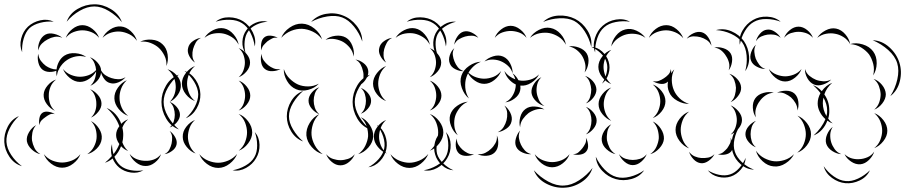

<svg xmlns="http://www.w3.org/2000/svg" viewBox="-94 -732 4210 893"><path d="M216 -631Q230 -669 267 -690.5Q304 -712 345 -712Q385 -712 422 -689.5Q459 -667 473 -629Q447 -660 412 -681Q377 -702 345 -702Q312 -702 277 -682Q242 -662 216 -631ZM9 -489Q-4 -519 4.5 -552.5Q13 -586 36 -608Q60 -630 93.5 -637.5Q127 -645 156 -631Q124 -634 93 -626Q62 -618 43 -601Q25 -583 16 -552Q7 -521 9 -489ZM212 -556Q220 -579 242.5 -597Q265 -615 289 -615Q314 -615 336.5 -597Q359 -579 367 -556Q351 -575 330 -583Q309 -591 289 -591Q270 -591 248.5 -583Q227 -575 212 -556ZM383 -556Q394 -579 418.5 -595Q443 -611 468 -609Q493 -607 514.5 -587Q536 -567 543 -542Q528 -563 507 -573Q486 -583 466 -585Q446 -587 423.5 -580.5Q401 -574 383 -556ZM84 -497Q81 -517 90 -539Q99 -561 117 -571Q134 -580 157.5 -574.5Q181 -569 196 -556Q177 -564 159.5 -560.5Q142 -557 128 -549Q114 -542 101 -529.5Q88 -517 84 -497ZM558 -538Q582 -550 612 -547.5Q642 -545 661 -527Q681 -509 685.5 -479Q690 -449 680 -425Q682 -451 671 -473Q660 -495 645 -509Q630 -523 607 -532Q584 -541 558 -538ZM170 -377Q167 -390 168 -403Q153 -397 135.5 -397.5Q118 -398 105 -407Q90 -418 84.5 -440.5Q79 -463 84 -482Q86 -462 96.5 -448.5Q107 -435 119 -426Q129 -419 142 -414Q155 -409 169 -409Q171 -428 180.5 -445.5Q190 -463 205 -473Q227 -487 257 -484.5Q287 -482 307 -467Q282 -474 259 -469.5Q236 -465 218 -453Q207 -446 197 -435Q187 -424 180 -410L183 -411L179 -408Q172 -394 170 -377ZM324 -466Q344 -459 360 -440.5Q376 -422 376 -405Q384 -390 397.5 -381.5Q411 -373 424 -369Q439 -364 456 -363.5Q473 -363 490 -373Q478 -358 456.5 -349Q435 -340 417 -346Q402 -350 391.5 -364Q381 -378 376 -394Q374 -374 359 -357Q344 -340 326 -333Q341 -347 347 -365Q353 -383 353 -400Q342 -380 321 -365.5Q300 -351 278 -351Q253 -351 230.5 -369.5Q208 -388 199 -411Q215 -392 236.5 -383.5Q258 -375 278 -375Q297 -375 317 -382Q337 -389 353 -406Q352 -421 345.5 -437.5Q339 -454 324 -466ZM685 -410Q708 -403 727 -382.5Q746 -362 747 -338Q749 -314 733 -291Q717 -268 695 -258Q712 -275 718.5 -296Q725 -317 723 -336Q722 -355 713 -375Q704 -395 685 -410ZM764 -402Q796 -391 816.5 -360Q837 -329 838 -294Q839 -260 820.5 -227.5Q802 -195 770 -182Q796 -205 812 -235.5Q828 -266 828 -294Q827 -322 809 -351.5Q791 -381 764 -402ZM161 -217Q140 -226 124 -247.5Q108 -269 109 -292Q110 -314 127.5 -334.5Q145 -355 167 -362Q149 -348 141 -328.5Q133 -309 133 -291Q132 -272 138 -252Q144 -232 161 -217ZM502 -193Q477 -202 458 -225Q439 -248 438 -274Q437 -300 454.5 -324.5Q472 -349 496 -359Q477 -341 469 -318.5Q461 -296 462 -275Q462 -254 472 -231.5Q482 -209 502 -193ZM325 -317Q344 -310 360.5 -291.5Q377 -273 378 -252Q379 -232 363.5 -212.5Q348 -193 329 -185Q344 -199 349.5 -217Q355 -235 354 -252Q354 -268 347.5 -286Q341 -304 325 -317ZM695 -258Q713 -252 728 -234.5Q743 -217 743 -198Q743 -180 728 -162.5Q713 -145 695 -139Q709 -151 714 -167Q719 -183 719 -198Q719 -213 714 -229.5Q709 -246 695 -258ZM402 -230Q426 -220 443.5 -200.5Q461 -181 470 -156Q484 -171 502 -177Q492 -169 485.5 -159Q479 -149 475 -138Q480 -119 479 -100Q479 -85 475 -70Q479 -59 485.5 -48.5Q492 -38 502 -30Q484 -36 469 -52Q458 -23 438 -3Q449 24 467 39Q485 54 514 59.5Q543 65 573 60Q547 75 515 70.5Q483 66 460 47Q440 30 430 5Q413 19 394 25Q411 11 426 -6Q418 -36 427 -62Q427 -38 434 -15Q452 -38 461 -62Q446 -83 446 -104Q446 -125 461 -145Q444 -192 402 -230ZM90 -150Q86 -163 89 -181Q92 -199 103 -207Q114 -215 132 -212Q150 -209 161 -201Q148 -205 137 -199.5Q126 -194 117 -187Q108 -181 99.5 -172.5Q91 -164 90 -150ZM8 41Q-28 30 -50 -2.5Q-72 -35 -74 -71Q-76 -108 -58 -143Q-40 -178 -6 -192Q-33 -167 -49.5 -134Q-66 -101 -64 -72Q-62 -42 -42 -11.5Q-22 19 8 41ZM329 -169Q351 -158 366.5 -134Q382 -110 379 -86Q376 -61 356 -41Q336 -21 312 -15Q332 -29 342.5 -49Q353 -69 355 -88Q357 -108 351.5 -130Q346 -152 329 -169ZM94 -15Q73 -19 54 -36.5Q35 -54 31 -75Q28 -96 41.5 -118Q55 -140 74 -150Q60 -134 56.5 -114.5Q53 -95 55 -78Q58 -61 66.5 -43.5Q75 -26 94 -15ZM695 -123Q710 -113 720.5 -94.5Q731 -76 727 -59Q723 -42 705.5 -29.5Q688 -17 671 -15Q687 -23 694 -37Q701 -51 704 -64Q707 -78 706.5 -93.5Q706 -109 695 -123ZM655 -15Q648 7 626.5 24Q605 41 582 40Q559 40 538 23Q517 6 509 -16Q524 2 544 9Q564 16 582 16Q601 17 621 10Q641 3 655 -15ZM280 -15Q271 10 246.5 29Q222 48 195 48Q168 48 143.5 29Q119 10 110 -15Q127 6 150 15Q173 24 195 24Q216 24 239.5 15Q263 6 280 -15Z M909 -631Q935 -652 971.5 -651.5Q1008 -651 1037 -633Q1066 -614 1082 -581.5Q1098 -549 1091 -516Q1086 -550 1070.5 -580Q1055 -610 1032 -624Q1009 -639 975 -640Q941 -641 909 -631ZM857 -556Q870 -578 896.5 -591.5Q923 -605 948 -600Q973 -595 992.5 -572Q1012 -549 1016 -524Q1004 -547 984 -559.5Q964 -572 944 -576Q924 -580 900.5 -576Q877 -572 857 -556ZM813 -441Q797 -451 786.5 -471Q776 -491 781 -509Q785 -528 803.5 -541Q822 -554 841 -556Q824 -548 816 -533Q808 -518 804 -504Q800 -489 801 -472.5Q802 -456 813 -441ZM1016 -508Q1036 -501 1052.5 -481.5Q1069 -462 1069 -441Q1069 -419 1052.5 -399.5Q1036 -380 1016 -373Q1032 -387 1038.5 -405.5Q1045 -424 1045 -441Q1045 -458 1038.5 -476.5Q1032 -495 1016 -508ZM813 -262Q789 -270 770.5 -293.5Q752 -317 752 -343Q752 -369 770.5 -392.5Q789 -416 813 -425Q793 -408 784.5 -386Q776 -364 776 -343Q776 -323 784.5 -300.5Q793 -278 813 -262ZM738 -130Q700 -144 678.5 -181Q657 -218 657 -258Q657 -298 678.5 -334.5Q700 -371 738 -385Q707 -359 687 -324.5Q667 -290 667 -258Q667 -226 687 -191Q707 -156 738 -130ZM1016 -357Q1037 -350 1053.5 -329.5Q1070 -309 1070 -287Q1070 -266 1053.5 -245.5Q1037 -225 1016 -218Q1033 -232 1039.5 -251Q1046 -270 1046 -287Q1046 -305 1039.5 -324Q1033 -343 1016 -357ZM1016 -202Q1041 -193 1060 -168Q1079 -143 1079 -116Q1079 -90 1060 -65Q1041 -40 1016 -31Q1037 -48 1046 -71.5Q1055 -95 1055 -116Q1055 -138 1046 -161.5Q1037 -185 1016 -202ZM816 -18Q793 -26 774.5 -48.5Q756 -71 756 -95Q755 -120 772.5 -142.5Q790 -165 813 -174Q795 -158 787.5 -136.5Q780 -115 780 -96Q780 -76 788.5 -55Q797 -34 816 -18ZM1091 -118Q1112 -94 1113 -59Q1114 -24 1097 4Q1081 32 1050.5 49Q1020 66 988 60Q1020 54 1048 38Q1076 22 1089 -1Q1102 -23 1102 -55.5Q1102 -88 1091 -118ZM1009 -16Q999 10 974 29.5Q949 49 921 49Q893 49 868 30Q843 11 833 -15Q851 6 875 15.5Q899 25 921 25Q943 25 967 15Q991 5 1009 -16Z M1353 -630Q1380 -660 1422 -667.5Q1464 -675 1501 -660Q1538 -646 1564.5 -612.5Q1591 -579 1591 -539Q1578 -577 1552.5 -608.5Q1527 -640 1497 -651Q1468 -662 1428 -655.5Q1388 -649 1353 -630ZM1048 -485Q1032 -508 1033.5 -538.5Q1035 -569 1052 -592Q1068 -615 1096 -626.5Q1124 -638 1151 -631Q1123 -629 1098 -617Q1073 -605 1060 -586Q1047 -568 1044 -540.5Q1041 -513 1048 -485ZM1214 -556Q1225 -584 1253 -603.5Q1281 -623 1311 -622Q1341 -621 1368 -599.5Q1395 -578 1404 -549Q1386 -573 1360.5 -585Q1335 -597 1311 -598Q1286 -599 1260 -588.5Q1234 -578 1214 -556ZM1420 -547Q1438 -562 1466 -565.5Q1494 -569 1515 -557Q1535 -545 1545 -519Q1555 -493 1551 -469Q1547 -493 1533 -510Q1519 -527 1502 -537Q1486 -546 1464.5 -550Q1443 -554 1420 -547ZM1123 -497Q1118 -511 1121 -530Q1124 -549 1135 -558Q1147 -568 1166 -566Q1185 -564 1198 -556Q1183 -559 1171.5 -553Q1160 -547 1150 -540Q1141 -532 1132 -522Q1123 -512 1123 -497ZM1211 -411Q1195 -402 1173.5 -401Q1152 -400 1138 -411Q1124 -422 1120.5 -443.5Q1117 -465 1123 -482Q1123 -464 1132.5 -451Q1142 -438 1153 -429Q1164 -420 1178.5 -414Q1193 -408 1211 -411ZM1559 -455Q1577 -453 1595.5 -439.5Q1614 -426 1618 -407Q1622 -389 1611 -369Q1600 -349 1584 -339Q1595 -354 1596.5 -371Q1598 -388 1594 -402Q1591 -417 1583 -432Q1575 -447 1559 -455ZM1389 -343Q1370 -322 1339 -314Q1308 -306 1283 -317Q1257 -328 1241 -355.5Q1225 -383 1226 -411Q1235 -384 1253.5 -366Q1272 -348 1292 -339Q1313 -330 1339 -330Q1365 -330 1389 -343ZM1391 -201Q1372 -208 1356.5 -226Q1341 -244 1341 -264Q1341 -284 1356.5 -302Q1372 -320 1391 -326Q1376 -314 1370.5 -297Q1365 -280 1365 -264Q1365 -248 1370.5 -231Q1376 -214 1391 -201ZM1584 -323Q1602 -317 1617 -299.5Q1632 -282 1632 -263Q1632 -244 1617 -226.5Q1602 -209 1584 -203Q1598 -215 1603 -231.5Q1608 -248 1608 -263Q1608 -278 1603 -294.5Q1598 -311 1584 -323ZM1316 -74Q1281 -87 1260.5 -120.5Q1240 -154 1240 -191Q1240 -228 1260.5 -262Q1281 -296 1316 -309Q1288 -285 1269 -253Q1250 -221 1250 -191Q1250 -162 1269 -130Q1288 -98 1316 -74ZM1407 -15Q1378 -23 1356 -48Q1334 -73 1331 -102Q1329 -132 1346.5 -160.5Q1364 -189 1391 -201Q1370 -181 1361.5 -154.5Q1353 -128 1355 -104Q1357 -81 1370 -56.5Q1383 -32 1407 -15ZM1584 -187Q1609 -176 1626 -150Q1643 -124 1642 -97Q1640 -69 1619 -45.5Q1598 -22 1572 -15Q1594 -31 1605 -54Q1616 -77 1618 -98Q1619 -120 1611.5 -144Q1604 -168 1584 -187ZM1659 -151Q1686 -134 1697.5 -102Q1709 -70 1703 -39Q1697 -8 1673.5 17Q1650 42 1619 46Q1647 31 1667.5 7.5Q1688 -16 1693 -41Q1698 -66 1688.5 -96Q1679 -126 1659 -151ZM1556 -15Q1549 5 1530 21Q1511 37 1489 37Q1468 37 1449 21Q1430 5 1423 -15Q1436 1 1454.5 7Q1473 13 1489 13Q1506 13 1524.5 7Q1543 1 1556 -15Z M1798 -631Q1824 -652 1860.5 -651.5Q1897 -651 1926 -633Q1955 -614 1971 -581.5Q1987 -549 1980 -516Q1975 -550 1959.5 -580Q1944 -610 1921 -624Q1898 -639 1864 -640Q1830 -641 1798 -631ZM1746 -556Q1759 -578 1785.5 -591.5Q1812 -605 1837 -600Q1862 -595 1881.5 -572Q1901 -549 1905 -524Q1893 -547 1873 -559.5Q1853 -572 1833 -576Q1813 -580 1789.5 -576Q1766 -572 1746 -556ZM1702 -441Q1686 -451 1675.5 -471Q1665 -491 1670 -509Q1674 -528 1692.5 -541Q1711 -554 1730 -556Q1713 -548 1705 -533Q1697 -518 1693 -504Q1689 -489 1690 -472.5Q1691 -456 1702 -441ZM1905 -508Q1925 -501 1941.5 -481.5Q1958 -462 1958 -441Q1958 -419 1941.5 -399.5Q1925 -380 1905 -373Q1921 -387 1927.5 -405.5Q1934 -424 1934 -441Q1934 -458 1927.5 -476.5Q1921 -495 1905 -508ZM1702 -262Q1678 -270 1659.5 -293.5Q1641 -317 1641 -343Q1641 -369 1659.5 -392.5Q1678 -416 1702 -425Q1682 -408 1673.5 -386Q1665 -364 1665 -343Q1665 -323 1673.5 -300.5Q1682 -278 1702 -262ZM1627 -130Q1589 -144 1567.5 -181Q1546 -218 1546 -258Q1546 -298 1567.5 -334.5Q1589 -371 1627 -385Q1596 -359 1576 -324.5Q1556 -290 1556 -258Q1556 -226 1576 -191Q1596 -156 1627 -130ZM1905 -357Q1926 -350 1942.5 -329.5Q1959 -309 1959 -287Q1959 -266 1942.5 -245.5Q1926 -225 1905 -218Q1922 -232 1928.5 -251Q1935 -270 1935 -287Q1935 -305 1928.5 -324Q1922 -343 1905 -357ZM1905 -202Q1930 -193 1949 -168Q1968 -143 1968 -116Q1968 -90 1949 -65Q1930 -40 1905 -31Q1926 -48 1935 -71.5Q1944 -95 1944 -116Q1944 -138 1935 -161.5Q1926 -185 1905 -202ZM1705 -18Q1682 -26 1663.5 -48.5Q1645 -71 1645 -95Q1644 -120 1661.5 -142.5Q1679 -165 1702 -174Q1684 -158 1676.5 -136.5Q1669 -115 1669 -96Q1669 -76 1677.5 -55Q1686 -34 1705 -18ZM1980 -118Q2001 -94 2002 -59Q2003 -24 1986 4Q1970 32 1939.5 49Q1909 66 1877 60Q1909 54 1937 38Q1965 22 1978 -1Q1991 -23 1991 -55.5Q1991 -88 1980 -118ZM1898 -16Q1888 10 1863 29.5Q1838 49 1810 49Q1782 49 1757 30Q1732 11 1722 -15Q1740 6 1764 15.5Q1788 25 1810 25Q1832 25 1856 15Q1880 5 1898 -16Z M2432 -630Q2461 -657 2503 -659.5Q2545 -662 2581 -644Q2616 -626 2638.5 -590Q2661 -554 2656 -514Q2647 -553 2625.5 -586.5Q2604 -620 2576 -635Q2548 -649 2508 -647Q2468 -645 2432 -630ZM1944 -469Q1924 -490 1921.5 -520.5Q1919 -551 1932 -577Q1945 -602 1971.5 -618Q1998 -634 2027 -631Q1999 -624 1975.5 -608.5Q1952 -593 1941 -572Q1931 -552 1932 -523.5Q1933 -495 1944 -469ZM2207 -556Q2215 -578 2236.5 -595Q2258 -612 2281 -612Q2304 -612 2325.5 -595Q2347 -578 2355 -556Q2340 -574 2320 -581Q2300 -588 2281 -588Q2262 -588 2242 -581Q2222 -574 2207 -556ZM2371 -556Q2385 -579 2412.5 -593Q2440 -607 2466 -602Q2493 -597 2513.5 -574Q2534 -551 2538 -524Q2525 -548 2504 -561Q2483 -574 2462 -578Q2441 -582 2416.5 -577.5Q2392 -573 2371 -556ZM2019 -524Q2020 -542 2032.5 -561Q2045 -580 2062 -585Q2080 -590 2100 -580.5Q2120 -571 2131 -556Q2116 -566 2099.5 -566Q2083 -566 2069 -562Q2055 -558 2040.5 -549.5Q2026 -541 2019 -524ZM2552 -516Q2573 -520 2598 -511Q2623 -502 2635 -483Q2646 -464 2642.5 -438Q2639 -412 2625 -395Q2632 -416 2627.5 -436Q2623 -456 2614 -471Q2605 -486 2589 -499Q2573 -512 2552 -516ZM2656 -514Q2684 -513 2706.5 -492.5Q2729 -472 2737 -445Q2745 -418 2736.5 -389Q2728 -360 2706 -343Q2721 -366 2727.5 -393.5Q2734 -421 2727 -442Q2721 -464 2701 -483.5Q2681 -503 2656 -514ZM2063 -401Q2044 -400 2024 -410Q2004 -420 1998 -437Q1991 -454 1998 -475Q2005 -496 2019 -508Q2010 -492 2012 -476Q2014 -460 2020 -446Q2025 -433 2035 -420Q2045 -407 2063 -401ZM2159 -446Q2174 -462 2199.5 -470Q2225 -478 2246 -469Q2267 -460 2279 -436.5Q2291 -413 2290 -391Q2284 -412 2268.5 -426Q2253 -440 2236 -447Q2220 -454 2199.5 -455Q2179 -456 2159 -446ZM2087 -274Q2065 -292 2054 -322.5Q2043 -353 2052 -380Q2061 -407 2088 -425.5Q2115 -444 2143 -445Q2123 -437 2108.5 -423.5Q2094 -410 2085 -394Q2101 -379 2120.5 -372.5Q2140 -366 2158 -366Q2178 -366 2199.5 -374Q2221 -382 2237 -402Q2228 -378 2205.5 -360Q2183 -342 2158 -342Q2136 -342 2115 -356.5Q2094 -371 2083 -391Q2078 -382 2075 -372Q2068 -351 2070 -324.5Q2072 -298 2087 -274ZM2290 -391Q2307 -379 2317 -359Q2323 -358 2329 -357Q2349 -355 2372 -361.5Q2395 -368 2413 -386Q2402 -363 2377 -347Q2352 -331 2326 -334Q2328 -321 2325 -310Q2320 -289 2299 -273.5Q2278 -258 2256 -256Q2276 -266 2287 -282.5Q2298 -299 2302 -316Q2305 -327 2305 -339Q2286 -348 2271.5 -365Q2257 -382 2252 -402Q2262 -387 2275.5 -377.5Q2289 -368 2303 -363Q2299 -378 2290 -391ZM2627 -379Q2647 -373 2663 -355Q2679 -337 2680 -316Q2680 -296 2665 -277Q2650 -258 2631 -251Q2646 -264 2651 -282Q2656 -300 2656 -316Q2655 -332 2649 -349.5Q2643 -367 2627 -379ZM2438 -239Q2417 -244 2399 -261.5Q2381 -279 2378 -300Q2376 -321 2390 -342.5Q2404 -364 2424 -373Q2409 -358 2404.5 -339Q2400 -320 2402 -303Q2404 -286 2412 -268Q2420 -250 2438 -239ZM2035 -103Q2015 -118 2004 -146Q1993 -174 2000 -198Q2008 -223 2032.5 -240Q2057 -257 2082 -259Q2059 -249 2044 -230Q2029 -211 2023 -192Q2017 -172 2019 -148Q2021 -124 2035 -103ZM2252 -241Q2269 -229 2279.5 -207.5Q2290 -186 2285 -167Q2281 -147 2261 -133.5Q2241 -120 2221 -117Q2239 -126 2248.5 -141.5Q2258 -157 2262 -173Q2266 -188 2265 -206Q2264 -224 2252 -241ZM2325 -140Q2319 -161 2325.5 -186.5Q2332 -212 2350 -225Q2367 -238 2393.5 -236.5Q2420 -235 2438 -223Q2417 -228 2397.5 -222Q2378 -216 2364 -206Q2350 -195 2338 -178.5Q2326 -162 2325 -140ZM2631 -235Q2650 -228 2665.5 -209.5Q2681 -191 2681 -171Q2681 -151 2665.5 -132.5Q2650 -114 2631 -107Q2646 -120 2651.5 -137.5Q2657 -155 2657 -171Q2657 -187 2651.5 -204.5Q2646 -222 2631 -235ZM2377 -15Q2358 -13 2336.5 -22.5Q2315 -32 2307 -49Q2299 -66 2305.5 -88.5Q2312 -111 2325 -125Q2317 -107 2319.5 -90Q2322 -73 2329 -59Q2335 -46 2346.5 -33Q2358 -20 2377 -15ZM2015 60Q1985 58 1961.5 36.5Q1938 15 1930 -13Q1921 -41 1929.5 -72Q1938 -103 1962 -120Q1946 -96 1939.5 -67.5Q1933 -39 1939 -16Q1946 7 1967 27.5Q1988 48 2015 60ZM2217 -102Q2225 -84 2223 -60.5Q2221 -37 2207 -23Q2193 -9 2169 -7.5Q2145 -6 2127 -15Q2147 -13 2163 -21Q2179 -29 2190 -40Q2202 -51 2210.5 -66.5Q2219 -82 2217 -102ZM2631 -91Q2639 -78 2641 -59Q2643 -40 2633 -28Q2624 -16 2605 -13Q2586 -10 2571 -15Q2587 -15 2597 -24Q2607 -33 2615 -43Q2622 -52 2628 -64Q2634 -76 2631 -91ZM2111 -15Q2096 -7 2075 -7Q2054 -7 2041 -18Q2028 -30 2026 -51Q2024 -72 2031 -88Q2030 -71 2038.5 -58Q2047 -45 2057 -36Q2067 -27 2081 -20Q2095 -13 2111 -15ZM2555 -15Q2547 9 2523.5 27.5Q2500 46 2474 46Q2448 46 2424.5 27.5Q2401 9 2393 -15Q2409 5 2431.5 13.5Q2454 22 2474 22Q2495 22 2517 13.5Q2539 5 2555 -15ZM2662 49Q2649 90 2610.5 115Q2572 140 2529 141Q2486 143 2445.5 121.5Q2405 100 2389 60Q2418 92 2456 112.5Q2494 133 2529 131Q2563 130 2599.5 106.5Q2636 83 2662 49Z M2674 -488Q2662 -520 2673 -555Q2684 -590 2709 -612Q2735 -635 2771 -641Q2807 -647 2836 -631Q2803 -636 2769.5 -629.5Q2736 -623 2716 -605Q2695 -587 2684 -554.5Q2673 -522 2674 -488ZM2924 -556Q2933 -580 2956 -597.5Q2979 -615 3005 -615Q3030 -615 3052.5 -596.5Q3075 -578 3084 -554Q3068 -573 3046 -582Q3024 -591 3004 -591Q2984 -591 2962 -583Q2940 -575 2924 -556ZM2749 -516Q2752 -542 2770.5 -565.5Q2789 -589 2814 -595Q2839 -602 2866 -589.5Q2893 -577 2908 -556Q2887 -571 2863 -574Q2839 -577 2819 -572Q2799 -567 2779.5 -553Q2760 -539 2749 -516ZM3236 -592Q3272 -602 3308 -586.5Q3344 -571 3366 -541Q3387 -510 3390 -470.5Q3393 -431 3372 -401Q3382 -437 3378.5 -474Q3375 -511 3358 -535Q3340 -559 3306.5 -574.5Q3273 -590 3236 -592ZM3100 -552Q3111 -568 3131.5 -577.5Q3152 -587 3170 -582Q3188 -577 3200.5 -557.5Q3213 -538 3215 -519Q3207 -537 3192.5 -546Q3178 -555 3164 -559Q3149 -563 3132 -563Q3115 -563 3100 -552ZM3228 -511Q3247 -515 3270 -508Q3293 -501 3304 -484Q3314 -468 3310.5 -444Q3307 -420 3295 -405Q3301 -423 3296.5 -440.5Q3292 -458 3283 -471Q3275 -485 3261.5 -496.5Q3248 -508 3228 -511ZM2749 -341Q2725 -350 2707 -373Q2689 -396 2689 -421Q2689 -446 2707 -469Q2725 -492 2749 -500Q2730 -484 2721.5 -462.5Q2713 -441 2713 -421Q2713 -401 2721.5 -379Q2730 -357 2749 -341ZM3111 -249Q3084 -248 3056 -263.5Q3028 -279 3018 -304Q3008 -326 3013 -353Q3011 -350 3007 -348Q2994 -339 2974.5 -342.5Q2955 -346 2942 -355Q2957 -351 2970.5 -356Q2984 -361 2994 -368Q3005 -375 3014.5 -385Q3024 -395 3026 -411Q3028 -402 3028 -391Q3034 -402 3042 -409Q3030 -385 3030.5 -359.5Q3031 -334 3040 -313Q3048 -293 3066.5 -275Q3085 -257 3111 -249ZM3298 -389Q3318 -383 3335 -364.5Q3352 -346 3353 -325Q3354 -305 3338.5 -285Q3323 -265 3304 -257Q3319 -271 3324 -289.5Q3329 -308 3329 -324Q3328 -341 3321.5 -358.5Q3315 -376 3298 -389ZM2942 -339Q2965 -331 2983 -308.5Q3001 -286 3001 -261Q3001 -236 2983 -213.5Q2965 -191 2942 -183Q2961 -199 2969 -220Q2977 -241 2977 -261Q2977 -281 2969 -302Q2961 -323 2942 -339ZM2749 -170Q2726 -179 2708 -201Q2690 -223 2690 -248Q2690 -272 2708 -294.5Q2726 -317 2749 -325Q2730 -310 2722 -288.5Q2714 -267 2714 -248Q2714 -228 2722 -207Q2730 -186 2749 -170ZM3304 -242Q3324 -234 3340.5 -214.5Q3357 -195 3357 -174Q3357 -153 3340.5 -133.5Q3324 -114 3304 -106Q3320 -120 3326.5 -138.5Q3333 -157 3333 -174Q3333 -191 3326.5 -209.5Q3320 -228 3304 -242ZM3111 -42Q3086 -51 3067 -76Q3048 -101 3048 -128Q3048 -155 3067 -179.5Q3086 -204 3111 -213Q3090 -196 3081 -172.5Q3072 -149 3072 -128Q3072 -106 3081 -82.5Q3090 -59 3111 -42ZM2942 -167Q2964 -157 2979.5 -133.5Q2995 -110 2994 -86Q2992 -63 2972.5 -42Q2953 -21 2930 -15Q2950 -29 2959 -49Q2968 -69 2970 -88Q2971 -107 2965 -128.5Q2959 -150 2942 -167ZM2769 -15Q2747 -20 2727.5 -37.5Q2708 -55 2705 -77Q2702 -99 2715.5 -121.5Q2729 -144 2749 -154Q2734 -138 2730.5 -118Q2727 -98 2729 -80Q2732 -63 2741 -45Q2750 -27 2769 -15ZM3304 -91Q3312 -78 3314 -59Q3316 -40 3307 -28Q3297 -16 3278 -13Q3259 -10 3245 -15Q3260 -16 3270 -24.5Q3280 -33 3288 -42Q3295 -52 3301 -64Q3307 -76 3304 -91ZM3229 -15Q3221 2 3202.5 15.5Q3184 29 3166 27Q3147 25 3131.5 8.5Q3116 -8 3111 -26Q3122 -11 3137.5 -4.5Q3153 2 3168 3Q3183 4 3199.5 1Q3216 -2 3229 -15ZM2914 -15Q2907 4 2888.5 20Q2870 36 2849 36Q2829 36 2810.5 20Q2792 4 2785 -15Q2798 1 2815.5 6.5Q2833 12 2849 12Q2866 12 2883.5 6.5Q2901 1 2914 -15ZM2902 60Q2881 90 2843 100.5Q2805 111 2770 101Q2734 91 2707 62.5Q2680 34 2677 -3Q2693 31 2718.5 57Q2744 83 2773 91Q2801 99 2836.5 90Q2872 81 2902 60ZM3374 2Q3373 31 3352.5 55.5Q3332 80 3305 89Q3277 98 3246.5 90.5Q3216 83 3198 60Q3222 75 3250.5 81Q3279 87 3302 79Q3324 72 3343.5 50.5Q3363 29 3374 2Z M3347 -524Q3341 -558 3359.5 -590Q3378 -622 3408 -639Q3437 -656 3474 -654.5Q3511 -653 3537 -631Q3505 -643 3470.5 -643.5Q3436 -644 3412 -630Q3388 -617 3370.5 -587.5Q3353 -558 3347 -524ZM3553 -556Q3560 -576 3579.5 -592Q3599 -608 3620 -608Q3641 -608 3660.5 -592Q3680 -576 3687 -556Q3673 -572 3655 -578Q3637 -584 3620 -584Q3603 -584 3584.5 -578Q3566 -572 3553 -556ZM3707 -556Q3720 -577 3745.5 -590.5Q3771 -604 3795 -599Q3819 -594 3837.5 -572.5Q3856 -551 3860 -527Q3848 -548 3828.5 -560Q3809 -572 3790 -575Q3771 -579 3748.5 -575Q3726 -571 3707 -556ZM3422 -540Q3426 -558 3440.5 -575Q3455 -592 3473 -594Q3491 -597 3509.5 -584.5Q3528 -572 3537 -556Q3523 -568 3507 -570.5Q3491 -573 3476 -571Q3462 -569 3447 -562.5Q3432 -556 3422 -540ZM3965 -545Q4008 -543 4042 -512.5Q4076 -482 4089 -441Q4102 -400 4091.5 -355.5Q4081 -311 4047 -285Q4070 -321 4079.5 -363Q4089 -405 4079 -438Q4069 -471 4037 -499.5Q4005 -528 3965 -545ZM3860 -527Q3887 -535 3918.5 -525.5Q3950 -516 3967 -493Q3984 -470 3983.5 -437.5Q3983 -405 3967 -381Q3974 -409 3967.5 -434.5Q3961 -460 3948 -479Q3934 -497 3911.5 -511Q3889 -525 3860 -527ZM3466 -411Q3447 -411 3426.5 -421.5Q3406 -432 3399 -450Q3392 -468 3400 -490Q3408 -512 3422 -524Q3413 -508 3414.5 -490.5Q3416 -473 3421 -459Q3427 -445 3437.5 -431Q3448 -417 3466 -411ZM3772 -362Q3758 -347 3734.5 -339Q3711 -331 3692 -339Q3673 -347 3661 -368.5Q3649 -390 3650 -411Q3656 -391 3671 -379Q3686 -367 3701 -361Q3716 -355 3735 -354Q3754 -353 3772 -362ZM3634 -411Q3626 -389 3604 -371Q3582 -353 3558 -353Q3534 -353 3512 -371Q3490 -389 3482 -411Q3497 -393 3518 -385Q3539 -377 3558 -377Q3577 -377 3598 -385Q3619 -393 3634 -411ZM3969 -365Q3991 -358 4008 -337.5Q4025 -317 4026 -294Q4026 -272 4009.5 -251Q3993 -230 3972 -222Q3989 -237 3995.5 -256.5Q4002 -276 4002 -294Q4001 -312 3994 -331.5Q3987 -351 3969 -365ZM3779 -158Q3766 -162 3754 -171Q3746 -148 3729.5 -129.5Q3713 -111 3690 -102Q3728 -136 3745 -178Q3729 -192 3719 -211.5Q3709 -231 3709 -251Q3709 -275 3722 -299Q3707 -319 3687 -336Q3710 -328 3728 -308Q3748 -336 3777 -347Q3763 -335 3754 -321.5Q3745 -308 3740 -293Q3763 -260 3763 -220Q3764 -200 3758 -180Q3767 -167 3779 -158ZM3520 -301Q3538 -310 3562 -310Q3586 -310 3601 -297Q3616 -283 3619 -259.5Q3622 -236 3615 -218Q3615 -237 3606 -252.5Q3597 -268 3585 -279Q3573 -289 3556.5 -296.5Q3540 -304 3520 -301ZM3422 -186Q3409 -204 3407.5 -230.5Q3406 -257 3419 -275Q3432 -293 3457.5 -300Q3483 -307 3505 -301Q3482 -299 3465.5 -287.5Q3449 -276 3439 -261Q3428 -247 3422 -227Q3416 -207 3422 -186ZM3733 -252Q3733 -221 3750 -192Q3754 -207 3753 -220Q3753 -247 3736 -278Q3733 -265 3733 -252ZM3972 -206Q3996 -197 4014.5 -173.5Q4033 -150 4033 -124Q4033 -99 4014.5 -75.5Q3996 -52 3972 -43Q3992 -59 4000.5 -81.5Q4009 -104 4009 -124Q4009 -145 4000.5 -167Q3992 -189 3972 -206ZM3615 -194Q3640 -184 3659 -159.5Q3678 -135 3678 -108Q3678 -81 3659 -56Q3640 -31 3614 -22Q3635 -39 3644.5 -62.5Q3654 -86 3654 -108Q3654 -129 3645 -152.5Q3636 -176 3615 -194ZM3422 -47Q3404 -53 3388.5 -71Q3373 -89 3373 -108Q3373 -128 3388.5 -145.5Q3404 -163 3422 -170Q3407 -157 3402 -140.5Q3397 -124 3397 -108Q3397 -93 3402 -76Q3407 -59 3422 -47ZM3413 57Q3379 56 3351.5 32.5Q3324 9 3314 -23Q3304 -55 3312 -90Q3320 -125 3347 -146Q3329 -118 3322 -85Q3315 -52 3324 -26Q3332 -1 3356.5 22Q3381 45 3413 57ZM3819 -15Q3798 -16 3777 -29.5Q3756 -43 3749 -63Q3743 -83 3752.5 -106Q3762 -129 3779 -142Q3768 -124 3767.5 -105Q3767 -86 3772 -70Q3777 -54 3788 -38.5Q3799 -23 3819 -15ZM3599 -15Q3587 10 3560 27.5Q3533 45 3505 42Q3477 40 3453 18Q3429 -4 3422 -31Q3438 -8 3461.5 4Q3485 16 3507 18Q3529 20 3554 12.5Q3579 5 3599 -15ZM3972 -27Q3966 -6 3947.5 12Q3929 30 3908 32Q3886 34 3864.5 19.5Q3843 5 3834 -15Q3850 0 3869 5Q3888 10 3906 8Q3923 7 3941.5 -1Q3960 -9 3972 -27ZM3952 60Q3938 91 3905 107Q3872 123 3838 120Q3805 117 3775.5 95.5Q3746 74 3737 41Q3756 69 3784 88.5Q3812 108 3839 110Q3866 113 3897 98.5Q3928 84 3952 60Z"/></svg>

Font: Rubik Puddles
Style: Regular
Weight: 400
Designer: Hubert and Fischer, NaN
Foundry: Hubert and Fischer, NaN
Version: Version 2.200